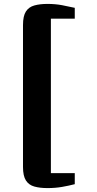

<svg xmlns="http://www.w3.org/2000/svg" viewBox="-20 -824 496 981"><path d="M222.5 137Q184 137 155.8 129.2Q127.5 121.5 112.5 98.2Q97.5 75 97.5 29V-696Q97.5 -742.5 112.5 -765.5Q127.5 -788.5 155.8 -796.2Q184 -804 222.5 -804Q262.5 -804 297 -797.5Q331.5 -791 362 -784V-728.5H240V60.5H362V117Q331.5 125 297 131Q262.5 137 222.5 137Z"/></svg>

Font: Merriweather Light 18pt Black
Style: Regular
Weight: 900
Version: Version 2.100